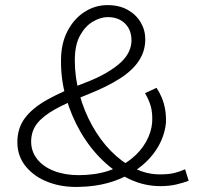

<svg xmlns="http://www.w3.org/2000/svg" viewBox="-20 -717 774 752"><path d="M288 15Q224 17 169.5 -3.5Q115 -24 81.5 -64.5Q48 -105 48 -160Q48 -215 77.5 -254.5Q107 -294 165 -326.5Q223 -359 311 -392Q361 -411 396 -431.5Q431 -452 453 -472.5Q475 -493 485 -515Q495 -537 495 -558Q495 -600 469.5 -625Q444 -650 402 -650Q374 -650 344 -632.5Q314 -615 293.5 -578Q273 -541 273 -481Q273 -414 291 -348.5Q309 -283 340.5 -226Q372 -169 414 -126Q456 -83 505 -58.5Q554 -34 606 -34Q641 -34 663 -39.5Q685 -45 705 -54L719 -9Q698 -1 670.5 5.5Q643 12 608 12Q546 12 489 -14.5Q432 -41 382.5 -88.5Q333 -136 296.5 -198.5Q260 -261 239 -333Q218 -405 219 -481Q219 -546 244 -594.5Q269 -643 310.5 -670Q352 -697 401 -697Q447 -697 480 -678.5Q513 -660 531 -629.5Q549 -599 549 -563Q549 -517 524 -479Q499 -441 449 -409Q399 -377 321 -346Q247 -317 198.5 -290.5Q150 -264 126 -234Q102 -204 102 -162Q102 -124 125.5 -94Q149 -64 191.5 -47.5Q234 -31 288 -31Q353 -31 405 -48Q457 -65 494 -94.5Q531 -124 552 -161.5Q573 -199 576 -238Q578 -276 570 -302.5Q562 -329 548 -352L593 -373Q604 -357 613 -336Q622 -315 626.5 -290Q631 -265 630 -237Q627 -201 611 -165Q595 -129 566 -97Q537 -65 496 -40Q455 -15 403 -0.5Q351 14 288 15Z"/></svg>

Font: BioRhyme Light
Style: Regular
Weight: 300
Designer: Aoife Mooney
Foundry: Aoife Mooney Type
Version: Version 1.600;gftools[0.9.33]